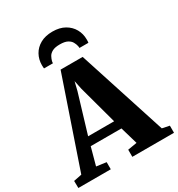

<svg xmlns="http://www.w3.org/2000/svg" viewBox="-256 -1140 1192 1285"><g transform="rotate(-30 340.0 -497.0)"><path d="M32 -67.5 263.5 -745.5H434L653.5 -66.5L709.5 -55V0H387.5V-55L458.5 -67L419.5 -201H182L145 -65.5L221 -55V0H-29.5L-30.5 -55ZM401 -267 320 -565 306 -632 289.5 -564.5 200 -267ZM343 -993.5Q398.5 -993.5 437 -971.5Q475.5 -949.5 495.8 -913.2Q516 -877 516 -834Q516 -826.5 515.8 -820.2Q515.5 -814 514.5 -808H445.5Q445.5 -810.5 445.2 -814.5Q445 -818.5 444 -823Q440.5 -839.5 431.2 -856Q422 -872.5 401.2 -883.5Q380.5 -894.5 343 -894.5Q305.5 -894.5 284.8 -883.5Q264 -872.5 255 -855.8Q246 -839 242 -823Q241 -818.5 240.8 -814.5Q240.5 -810.5 240.5 -808H171.5Q171 -814 170.5 -820.2Q170 -826.5 170 -834Q170 -877.5 190 -913.8Q210 -950 248.8 -971.8Q287.5 -993.5 343 -993.5Z"/></g></svg>

Font: Merriweather 48pt Black
Style: Regular
Weight: 900
Version: Version 2.100